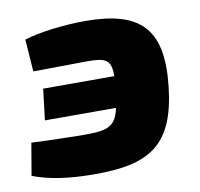

<svg xmlns="http://www.w3.org/2000/svg" viewBox="-72 -576 685 657"><g transform="rotate(-10 270.0 -248.0)"><path d="M264 -509C190 -509 103 -498 52 -482L60 -370C124 -371 157 -371 246 -372C310 -372 331 -365 330 -306H83L70 -198H317C303 -133 275 -125 183 -126C138 -127 71 -128 11 -131L-8 -19C44 1 112 13 204 13C397 14 485 -38 507 -239C529 -437 455 -509 264 -509Z"/></g></svg>

Font: Exo 2 Extra Bold
Style: Italic
Weight: 800
Italic angle: -8°
Designer: Natanael Gama
Version: Version 1.001;PS 001.001;hotconv 1.0.88;makeotf.lib2.5.64775